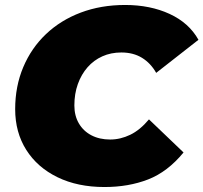

<svg xmlns="http://www.w3.org/2000/svg" viewBox="-20 -736 818 772"><path d="M400 16Q292 16 211 -23.5Q130 -63 85.5 -133.5Q41 -204 41 -297Q41 -389 73.5 -466Q106 -543 165 -599Q224 -655 305 -685.5Q386 -716 483 -716Q584 -716 662 -680Q740 -644 778 -576L608 -443Q586 -482 551 -503.5Q516 -525 468 -525Q426 -525 391.5 -509.5Q357 -494 332 -465.5Q307 -437 293 -398Q279 -359 279 -312Q279 -271 297 -240Q315 -209 347.5 -192Q380 -175 423 -175Q464 -175 503.5 -194Q543 -213 579 -256L718 -123Q654 -45 575.5 -14.5Q497 16 400 16Z"/></svg>

Font: Montserrat Thin Black
Style: Italic
Weight: 900
Italic angle: -11.3°
Version: Version 9.000